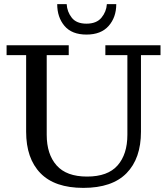

<svg xmlns="http://www.w3.org/2000/svg" viewBox="-20 -902 812 933"><path d="M385 11Q246 11 176.5 -60.5Q107 -132 107 -262V-634H12V-682H314V-634H207V-247Q207 -152.5 255 -98.3Q302.9 -44 403 -44Q504 -44 551.5 -98.3Q599 -152.5 599 -247V-634H492V-682H760V-634H665V-262Q665 -132 595 -60.5Q525 11 385 11ZM400.4 -734Q329 -734 293.5 -776Q258 -818 258 -882H304Q306 -845 328.7 -816Q351.4 -787 400 -787Q449.1 -787 473 -816Q497 -845 499.3 -882H545Q545 -818 508 -776Q471 -734 400.4 -734Z"/></svg>

Font: Montagu Slab
Style: Bold
Weight: 700
Designer: Florian Karsten
Foundry: Florian Karsten
Version: Version 1.000